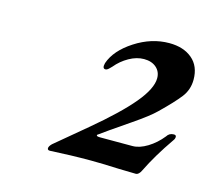

<svg xmlns="http://www.w3.org/2000/svg" viewBox="-61 -847 529 481"><g transform="rotate(15 203.0 -607.0)"><path d="M283 -439Q237 -441 210 -441Q158 -441 104 -438Q98 -438 98 -443Q98 -448 105 -455L184 -521Q251 -577 284 -616.5Q317 -656 317 -683Q317 -700 305 -710.5Q293 -721 273 -721Q254 -721 234.5 -710Q215 -699 201 -682Q200 -681 195 -676Q190 -671 186 -671Q177 -671 181 -686Q193 -721 235.5 -748.5Q278 -776 324 -776Q361 -776 383.5 -757Q406 -738 406 -703Q406 -677 390.5 -657Q375 -637 341 -604Q325 -588 284 -560Q243 -532 236 -527L208 -507V-506Q208 -503 217 -503H301Q319 -503 339.5 -515.5Q360 -528 376 -548Q382 -558 394 -558Q400 -558 400 -553Q400 -548 396 -543Q362 -494 341 -451Q335 -438 327 -438Z"/></g></svg>

Font: EB Garamond SemiBold
Style: Italic
Weight: 600
Italic angle: -17.2°
Designer: Georg Duffner and Octavio Pardo
Foundry: Georg Duffner
Version: Version 1.000